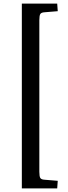

<svg xmlns="http://www.w3.org/2000/svg" viewBox="-20 -832 379 1064"><path d="M101 212V-812H297L300 -770L227 -764Q209 -763 203.5 -754.5Q198 -746 198 -720V120Q198 146 203.5 154.5Q209 163 227 164L300 170L297 212Z"/></svg>

Font: Literata 36pt Medium
Style: Regular
Weight: 500
Designer: Latin by Veronika Burian and Jose Scaglione. Greek by Irene Vlachou. Cyrillic by Vera Evstafieva.
Foundry: TypeTogether
Version: Version 3.002